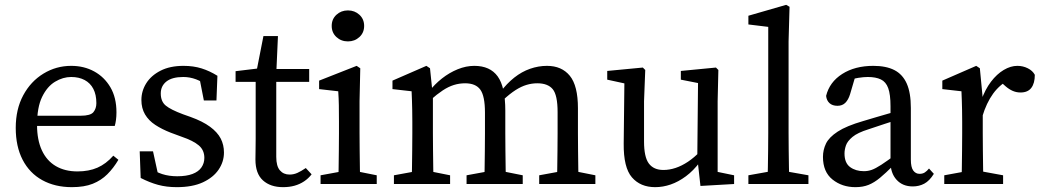

<svg xmlns="http://www.w3.org/2000/svg" viewBox="-20 -760 4301 793"><path d="M277 13Q207 13 154.5 -16Q102 -45 73.5 -100Q45 -155 45 -232Q45 -309 76 -366.5Q107 -424 159.5 -456Q212 -488 274 -488Q327 -488 369 -465Q411 -442 436 -399.5Q461 -357 461 -296Q461 -279 459 -264.5Q457 -250 454 -240H84V-282H313Q354 -282 366 -297Q378 -312 378 -334Q378 -369 365.5 -393Q353 -417 329.5 -429.5Q306 -442 274 -442Q240 -442 207.5 -422.5Q175 -403 154 -360Q133 -317 133 -244Q133 -182 153 -139Q173 -96 210.5 -74Q248 -52 300 -52Q347 -52 382.5 -67.5Q418 -83 448 -117L469 -100Q449 -66 423.5 -40.5Q398 -15 363 -1Q328 13 277 13Z M710 13Q668 13 633 3.5Q598 -6 561 -25L557 -135H612L638 -16H597V-69Q622 -50 650 -41Q678 -32 712 -32Q750 -32 775 -41.5Q800 -51 812 -68.5Q824 -86 824 -108Q824 -140 801 -159.5Q778 -179 731 -195L685 -212Q649 -226 621.5 -244Q594 -262 579 -287.5Q564 -313 564 -347Q564 -384 584 -416Q604 -448 643 -468Q682 -488 738 -488Q779 -488 812.5 -477.5Q846 -467 878 -447L874 -345H822L802 -447H839V-404Q815 -423 789.5 -432.5Q764 -442 737 -442Q691 -442 667.5 -423.5Q644 -405 644 -374Q644 -341 664.5 -324Q685 -307 736 -288L767 -277Q817 -259 847.5 -236.5Q878 -214 891.5 -188Q905 -162 905 -130Q905 -92 883 -59.5Q861 -27 818 -7Q775 13 710 13Z M1078 -422V-475H1257V-422ZM1149 13Q1097 13 1066 -15Q1035 -43 1035 -101Q1035 -120 1035.5 -138.5Q1036 -157 1036 -186V-422H953V-466L1077 -481L1036 -448L1068 -611H1128L1121 -455V-435V-112Q1121 -74 1136 -56.5Q1151 -39 1176 -39Q1193 -39 1208.5 -46Q1224 -53 1243 -66L1267 -40Q1254 -23 1236 -11Q1218 1 1196.5 7Q1175 13 1149 13Z M1304 0V-36L1413 -56H1436L1536 -36V0ZM1377 0Q1378 -23 1378.5 -60.5Q1379 -98 1379.5 -138.5Q1380 -179 1380 -210V-257Q1380 -298 1379.5 -325.5Q1379 -353 1377 -383L1298 -392V-427L1453 -488L1468 -478L1465 -342V-210Q1465 -179 1465.5 -138.5Q1466 -98 1466.5 -60.5Q1467 -23 1468 0ZM1417 -589Q1389 -589 1369.5 -607Q1350 -625 1350 -653Q1350 -681 1369.5 -699Q1389 -717 1417 -717Q1445 -717 1464.5 -699Q1484 -681 1484 -653Q1484 -625 1464.5 -607Q1445 -589 1417 -589Z M1607 0V-36L1716 -56H1739L1839 -36V0ZM1680 0Q1681 -23 1681.5 -60.5Q1682 -98 1682.5 -138.5Q1683 -179 1683 -210V-258Q1683 -286 1682.5 -306.5Q1682 -327 1681.5 -345Q1681 -363 1680 -383L1601 -392V-427L1741 -488L1756 -478L1768 -362V-360V-210Q1768 -179 1768.5 -138.5Q1769 -98 1769.5 -60.5Q1770 -23 1771 0ZM1907 0V-36L2016 -56H2039L2139 -36V0ZM1980 0Q1981 -23 1981.5 -60Q1982 -97 1982.5 -137.5Q1983 -178 1983 -210V-295Q1983 -363 1964 -389.5Q1945 -416 1901 -416Q1877 -416 1854.5 -409Q1832 -402 1808.5 -386.5Q1785 -371 1758 -347L1742 -381H1751Q1775 -412 1805.5 -436Q1836 -460 1870.5 -474Q1905 -488 1939 -488Q2004 -488 2035.5 -444.5Q2067 -401 2067 -303V-210Q2067 -178 2067.5 -137.5Q2068 -97 2068.5 -60Q2069 -23 2070 0ZM2207 0V-36L2316 -56H2339L2439 -36V0ZM2280 0Q2281 -23 2281.5 -60Q2282 -97 2282.5 -137.5Q2283 -178 2283 -210V-297Q2283 -367 2263 -391.5Q2243 -416 2199 -416Q2177 -416 2155 -409.5Q2133 -403 2109.5 -388Q2086 -373 2058 -347L2038 -379H2046Q2073 -415 2104 -439.5Q2135 -464 2169.5 -476Q2204 -488 2239 -488Q2300 -488 2333.5 -447Q2367 -406 2367 -313V-210Q2367 -178 2367.5 -137.5Q2368 -97 2368.5 -60Q2369 -23 2370 0Z M2686 13Q2625 13 2590 -27.5Q2555 -68 2556 -167L2559 -431L2580 -411L2488 -431V-467L2635 -481L2645 -471L2640 -342V-176Q2640 -111 2660 -84.5Q2680 -58 2720 -58Q2745 -58 2770.5 -66.5Q2796 -75 2821.5 -92Q2847 -109 2871 -134L2886 -91H2871Q2844 -55 2813 -32Q2782 -9 2750 2Q2718 13 2686 13ZM2873 8 2860 -109V-111L2863 -417L2792 -431V-467L2937 -481L2947 -471L2944 -342V-50L3012 -36V0Z M3071 0V-36L3183 -56H3206L3319 -36V0ZM3150 0Q3151 -35 3151.5 -70Q3152 -105 3152.5 -140Q3153 -175 3153 -210V-649L3071 -659V-695L3227 -740L3241 -732L3237 -589V-210Q3237 -175 3237.5 -140Q3238 -105 3238.5 -70Q3239 -35 3240 0Z M3513 13Q3458 13 3418.5 -18.5Q3379 -50 3379 -112Q3379 -141 3391.5 -167Q3404 -193 3440 -216.5Q3476 -240 3545 -260Q3571 -268 3597 -275.5Q3623 -283 3648.5 -290.5Q3674 -298 3700 -305V-269Q3666 -259 3633 -248Q3600 -237 3567 -226Q3522 -212 3501 -194.5Q3480 -177 3474 -159.5Q3468 -142 3468 -126Q3468 -87 3491 -70Q3514 -53 3548 -53Q3565 -53 3580.5 -58.5Q3596 -64 3620 -79.5Q3644 -95 3684 -125L3698 -75H3668Q3638 -45 3614.5 -25.5Q3591 -6 3567.5 3.5Q3544 13 3513 13ZM3750 10Q3708 10 3683 -17.5Q3658 -45 3658 -91V-96V-321Q3658 -370 3648.5 -396Q3639 -422 3618 -432Q3597 -442 3564 -442Q3547 -442 3525 -438.5Q3503 -435 3474 -424L3516 -456L3491 -371Q3484 -348 3471.5 -335.5Q3459 -323 3439 -323Q3418 -323 3406 -334Q3394 -345 3392 -364Q3406 -421 3458.5 -454.5Q3511 -488 3587 -488Q3640 -488 3674 -470.5Q3708 -453 3725 -415Q3742 -377 3742 -314V-101Q3742 -69 3752 -55.5Q3762 -42 3778 -42Q3791 -42 3800 -48Q3809 -54 3817 -64L3837 -42Q3819 -13 3797.5 -1.5Q3776 10 3750 10Z M3880 0V-36L3989 -56H4014L4123 -36V0ZM3951 0Q3952 -23 3952.5 -60.5Q3953 -98 3953.5 -138.5Q3954 -179 3954 -210V-258Q3954 -286 3953.5 -306.5Q3953 -327 3952.5 -345Q3952 -363 3951 -383L3872 -392V-427L4012 -488L4027 -478L4039 -353V-351V-210Q4039 -179 4039.5 -138.5Q4040 -98 4040.5 -60.5Q4041 -23 4042 0ZM4037 -278 4022 -346H4033Q4049 -391 4073 -422.5Q4097 -454 4125.5 -471Q4154 -488 4182 -488Q4205 -488 4225 -478Q4245 -468 4254 -451Q4254 -416 4239.5 -397Q4225 -378 4195 -378Q4178 -378 4163 -384.5Q4148 -391 4134 -403L4107 -427L4156 -436Q4110 -412 4082 -373.5Q4054 -335 4037 -278Z"/></svg>

Font: Source Serif 4 Variable
Style: Regular
Weight: 400
Designer: Frank Grießhammer
Foundry: Adobe
Version: Version 4.005;hotconv 1.1.0;makeotfexe 2.6.0